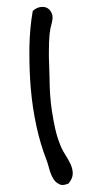

<svg xmlns="http://www.w3.org/2000/svg" viewBox="-20 -481 252 558"><path d="M178.7 52.7Q168.9 56.6 161.1 56.6Q155.3 56.6 151.4 53.7Q140.6 48.8 133.8 36.6Q127 24.4 123 9.3Q119.1 -5.9 114.3 -18.6Q97.7 -60.5 85.9 -114.3Q74.2 -168 69.3 -225.6Q65.4 -273.4 65.4 -322.3V-341.8Q66.4 -399.4 75.2 -449.2Q87.9 -460.9 102.5 -460.9H106.4Q123 -459 129.9 -443.4Q132.8 -437.5 132.8 -430.7Q132.8 -423.8 130.9 -416Q126 -399.4 124 -380.9Q122.1 -359.4 122.1 -333V-315.4Q123 -278.3 124 -253.9Q124 -233.4 125.5 -208.5Q127 -183.6 130.9 -158.2Q134.8 -132.8 140.1 -108.4Q145.5 -84 153.3 -64.5Q159.2 -47.9 168.9 -32.7Q178.7 -17.6 185.1 -3.9Q191.4 9.8 191.4 23.4Q191.4 38.1 178.7 52.7Z"/></svg>

Font: Crafty Girls
Style: Regular
Weight: 400
Designer: Crystal Kluge
Foundry: Font Diner, Inc DBA Tart Workshop
Version: Version 1.001